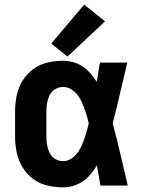

<svg xmlns="http://www.w3.org/2000/svg" viewBox="-20 -800 616 828"><path d="M252 8Q282 8 311 -4Q340 -16 361 -38Q382 -60 398 -87Q405 -43 413 0H531Q515 -67 499.5 -134Q484 -201 466 -268Q483 -333 498 -399Q513 -465 529 -530H411Q404 -489 397 -447Q381 -473 359.5 -494.5Q338 -516 310 -527Q282 -538 252 -538Q218 -538 184 -530Q150 -522 122.5 -501.5Q95 -481 77 -451.5Q59 -422 52 -388Q45 -354 45 -320V-210Q45 -176 52 -142.5Q59 -109 77 -79Q95 -49 122.5 -28.5Q150 -8 184 0Q218 8 252 8ZM252 -105Q234 -105 218 -114.5Q202 -124 194 -140.5Q186 -157 183 -174.5Q180 -192 180 -210V-320Q180 -338 183 -355.5Q186 -373 194 -389.5Q202 -406 218 -415.5Q234 -425 252 -425Q278 -425 298.5 -407Q319 -389 330 -365.5Q341 -342 349 -317.5Q357 -293 363 -268Q358 -247 352 -227Q346 -207 338.5 -187Q331 -167 320 -149Q309 -131 291 -118Q273 -105 252 -105ZM271 -556 433 -708 343 -780 201 -612Z"/></svg>

Font: Iosevka Sparkle Extrabold
Style: Regular
Weight: 800
Designer: Belleve Invis
Foundry: Belleve Invis
Version: Version 4.5.0; ttfautohint (v1.8.3)